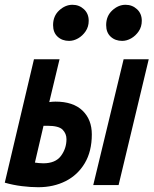

<svg xmlns="http://www.w3.org/2000/svg" viewBox="-40 -774 642 803"><path d="M120 9Q88 9 51.5 4.5Q15 0 -20 -10L102 -526H209L166 -347Q171 -348 179 -348.5Q187 -349 192 -349Q266 -349 305 -311.5Q344 -274 344 -212Q344 -141 314.5 -91.5Q285 -42 234.5 -16.5Q184 9 120 9ZM141 -91Q192 -91 215 -122Q238 -153 238 -192Q238 -215 222 -231.5Q206 -248 158 -248Q156 -248 152 -248Q148 -248 142 -248L106 -94Q114 -93 122.5 -92Q131 -91 141 -91ZM350 0 477 -526H582L456 0ZM249 -603Q220 -603 201 -620.5Q182 -638 182 -669Q182 -707 207.5 -730.5Q233 -754 263 -754Q291 -754 311 -735.5Q331 -717 331 -687Q331 -662 318 -643Q305 -624 286.5 -613.5Q268 -603 249 -603ZM471 -603Q442 -603 423 -620.5Q404 -638 404 -669Q404 -707 429.5 -730.5Q455 -754 485 -754Q513 -754 533 -735.5Q553 -717 553 -687Q553 -662 540 -643Q527 -624 508.5 -613.5Q490 -603 471 -603Z"/></svg>

Font: Ubuntu Sans Mono
Style: Bold Italic
Weight: 700
Italic angle: -13.5°
Monospace: yes
Designer: Dalton Maag Ltd
Foundry: Dalton Maag Ltd
Version: Version 1.006